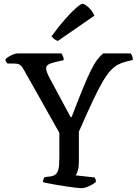

<svg xmlns="http://www.w3.org/2000/svg" viewBox="-20 -983 714 1003"><path d="M403 0Q395 0 375.5 -2.5Q356 -5 330.5 -8.5Q305 -12 279.5 -16.5Q254 -21 233.5 -25Q213 -29 204 -32Q204 -40 207.5 -47.5Q211 -55 213 -58L242 -61Q260 -64 270 -71.5Q280 -79 285 -98.5Q290 -118 290 -159V-289L102 -623Q93 -639 83 -645Q73 -651 52 -651H19Q17 -654 13 -659Q9 -664 8 -673Q13 -679 25 -686.5Q37 -694 50 -699Q63 -704 70 -704H301Q305 -698 309 -688.5Q313 -679 313 -669L262 -657Q246 -653 233.5 -646.5Q221 -640 221 -624Q221 -620 224 -610Q227 -600 233 -587L349 -371H354Q388 -460 412 -518.5Q436 -577 454 -613.5Q472 -650 487.5 -670.5Q503 -691 519 -704H662Q667 -698 670.5 -689.5Q674 -681 674 -670L638 -661Q615 -655 596.5 -645.5Q578 -636 558.5 -615.5Q539 -595 516.5 -556.5Q494 -518 464 -454.5Q434 -391 392 -295V-133Q392 -110 386.5 -92Q381 -74 375 -67L474 -56Q476 -53 478.5 -47.5Q481 -42 481 -32Q466 -20 444 -10Q422 0 403 0ZM282 -769Q270 -773 261.5 -780.5Q253 -788 249 -793Q285 -843 318.5 -881Q352 -919 377 -941Q402 -963 411 -963Q419 -963 432 -953.5Q445 -944 456.5 -929.5Q468 -915 473 -901Z"/></svg>

Font: Texturina Medium 12pt
Style: Regular
Weight: 400
Version: Version 1.002